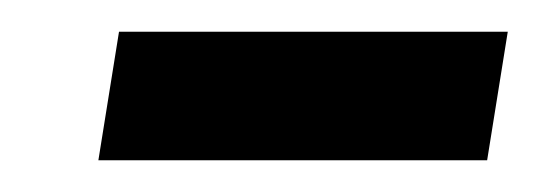

<svg xmlns="http://www.w3.org/2000/svg" viewBox="-20 -247 340 121"><path d="M42 -146H287L300 -227H55Z"/></svg>

Font: Rabbid Highway Sign II Hop
Style: Obl
Weight: 400
Foundry: Cannot Into Space Fonts
Version: Version 0.277